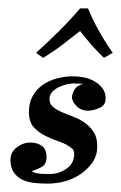

<svg xmlns="http://www.w3.org/2000/svg" viewBox="-20 -428 289 458"><path d="M154 -246Q166 -246 179.5 -243.5Q193 -241 204.5 -234.5Q216 -228 224 -218Q232 -208 232 -193Q232 -179 221 -172.5Q210 -166 193 -164Q174 -163 162 -175.5Q150 -188 152 -200Q155 -211 159.5 -217Q164 -223 178 -228L156 -229Q148 -229 138 -226.5Q128 -224 119 -219.5Q110 -215 104 -208Q98 -201 98 -191Q98 -180 106.5 -173Q115 -166 127.5 -160.5Q140 -155 155 -149.5Q170 -144 182.5 -135Q195 -126 203.5 -113Q212 -100 212 -79Q212 -57 200.5 -40.5Q189 -24 172 -12.5Q155 -1 134.5 4.5Q114 10 95 10Q79 10 63 8.5Q47 7 34 1Q21 -5 13 -16.5Q5 -28 5 -47Q5 -65 20 -76.5Q35 -88 52 -88Q69 -88 80 -80Q91 -72 91 -53Q91 -36 79 -29.5Q67 -23 56 -20Q57 -18 61.5 -16.5Q66 -15 73 -14Q80 -13 87 -13Q94 -13 100 -13Q120 -13 138.5 -25.5Q157 -38 157 -61Q157 -64 156 -67Q155 -70 154 -72Q140 -84 122 -90Q104 -96 88 -104Q72 -112 60.5 -124.5Q49 -137 49 -161Q49 -183 58 -199Q67 -215 82 -225.5Q97 -236 116 -241Q135 -246 154 -246ZM228 -290Q211 -306 196.5 -323Q182 -340 171 -354Q152 -339 130.5 -322.5Q109 -306 83 -290L66 -302Q96 -329 122.5 -355.5Q149 -382 171 -408H190Q211 -356 249 -302Z"/></svg>

Font: Lucien Schoenschriftv CAT
Style: Regular
Weight: 400
Designer: Lucian Bernhard 1928
Foundry: CAT-Fonts Peter Wiegel
Version: Version 1.000